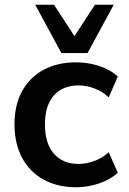

<svg xmlns="http://www.w3.org/2000/svg" viewBox="-20 -777 544 807"><path d="M300 10Q222 10 163.5 -22Q105 -54 73 -113.5Q41 -173 41 -255Q41 -337 73.5 -395Q106 -453 164 -484Q222 -515 300 -515Q350 -515 397.5 -499.5Q445 -484 475 -455L437 -368Q410 -393 376.5 -405.5Q343 -418 311 -418Q244 -418 206.5 -376Q169 -334 169 -254Q169 -174 206.5 -131Q244 -88 311 -88Q342 -88 375.5 -100Q409 -112 437 -137L475 -51Q444 -22 396.5 -6Q349 10 300 10ZM238 -554 128 -757H207L293 -625L379 -757H458L348 -554Z"/></svg>

Font: Mulish ExtraLight
Style: Bold
Weight: 700
Version: Version 3.603